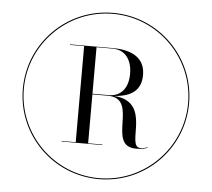

<svg xmlns="http://www.w3.org/2000/svg" viewBox="-54 -818 977 886"><g transform="rotate(5 435.0 -375.0)"><path d="M50 -375C50 -162 222 10 435 10C648 10 820 -162 820 -375C820 -588 648 -760 435 -760C222 -760 50 -588 50 -375ZM54.5 -375C54.5 -584.5 225.5 -755.5 435 -755.5C644.5 -755.5 815.5 -584.5 815.5 -375C815.5 -165.5 644.5 5.5 435 5.5C225.5 5.5 54.5 -165.5 54.5 -375ZM249 -150.5V-148H438V-150.5H372V-377H444C591.5 -377 454 -145 594 -145C620 -145 638.5 -149 648 -154.5L647 -156.5C638.5 -152.5 627 -149.5 614.5 -149.5C543 -149.5 654.5 -367 471.5 -378.5C552.5 -383.5 597 -415.5 597 -486.5C597 -564.5 537.5 -598 447 -598H249V-595.5H314.5V-150.5ZM447 -595.5C504.5 -595.5 537 -552 537 -486.5C537 -421 504.5 -380 447 -380H372V-595.5Z"/></g></svg>

Font: Bodoni* 36pt
Style: Regular
Weight: 400
Version: Version 2.3